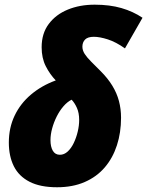

<svg xmlns="http://www.w3.org/2000/svg" viewBox="-20 -787 626 817"><path d="M222.7 9.8Q150.9 9.8 105.5 -13.7Q60.1 -37.1 38.8 -79.8Q17.6 -122.6 17.6 -180.2Q17.6 -243.2 42.2 -294.9Q66.9 -346.7 112.1 -384.8Q157.2 -422.9 217.3 -444.8Q191.9 -471.2 174.6 -505.6Q157.2 -540 157.2 -585.9Q157.2 -644.5 187.3 -684.8Q217.3 -725.1 268.3 -746.1Q319.3 -767.1 382.8 -767.1Q446.8 -767.1 496.6 -752.7Q546.4 -738.3 586.4 -711.4L511.7 -581.1Q473.1 -608.4 438.7 -619.4Q404.3 -630.4 379.4 -630.4Q353.5 -630.4 342 -618.7Q330.6 -606.9 330.6 -588.4Q330.6 -572.8 340.3 -557.6Q350.1 -542.5 367.9 -524.7Q385.7 -506.8 408.7 -483.9Q438.5 -454.1 457.8 -422.6Q477.1 -391.1 486.1 -357.2Q495.1 -323.2 495.1 -286.1Q495.1 -222.7 477.5 -168.7Q460 -114.7 425.8 -74.7Q391.6 -34.7 340.6 -12.5Q289.6 9.8 222.7 9.8ZM234.9 -128.4Q252.9 -128.4 268.1 -142.3Q283.2 -156.2 293.9 -178.7Q304.7 -201.2 310.8 -227.1Q316.9 -252.9 316.9 -276.4Q316.9 -306.2 307.4 -327.6Q297.9 -349.1 284.7 -362.8Q266.1 -353.5 249.8 -334.5Q233.4 -315.4 221.2 -291Q209 -266.6 201.9 -240.5Q194.8 -214.4 194.8 -190.4Q194.8 -162.6 204.8 -145.5Q214.8 -128.4 234.9 -128.4Z"/></svg>

Font: Open Sans SemiCondensed ExtraBold
Style: Italic
Weight: 800
Width: 4
Italic angle: -12°
Designer: Monotype Design Team
Foundry: Monotype Imaging Inc.
Version: Version 3.003